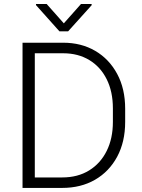

<svg xmlns="http://www.w3.org/2000/svg" viewBox="-20 -920 695 940"><path d="M284.7 0H90.3V-710.9H289.1Q377.9 -710.9 446.3 -670.9Q514.6 -630.9 553.7 -558.1Q592.8 -485.4 592.8 -387.7V-323.2Q592.8 -225.6 553.7 -152.8Q514.6 -80.1 445.3 -40Q376 0 284.7 0ZM289.1 -659.2H150.4V-51.3H284.7Q360.8 -51.3 416.5 -85.7Q472.2 -120.1 502.4 -181.2Q532.7 -242.2 532.7 -323.2V-389.2Q532.7 -471.2 502.4 -532Q472.2 -592.8 417.2 -626Q362.3 -659.2 289.1 -659.2ZM208.5 -900.4 292.5 -805.7 376.5 -900.4H428.7V-894.5L313.5 -766.6H271L156.2 -895V-900.4Z"/></svg>

Font: Vazirmatn RD ExtraLight
Style: Regular
Weight: 200
Designer: Saber Rastikerdar
Foundry: Saber Rastikerdar
Version: Version 32.102